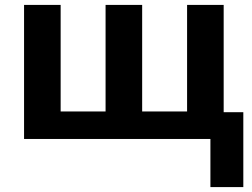

<svg xmlns="http://www.w3.org/2000/svg" viewBox="-20 -566 1025 782"><path d="M891 -546V-109H971V196H837V0H78V-546H227V-112H410V-546H559V-112H742V-546Z"/></svg>

Font: RS Noto Sans
Style: Bold
Weight: 700
Designer: Monotype Design Team
Foundry: Monotype Imaging Inc.
Version: Version 3.10